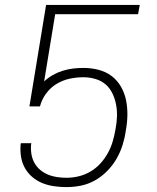

<svg xmlns="http://www.w3.org/2000/svg" viewBox="-20 -755 640 783"><path d="M251 8Q226 8 201 4.5Q176 1 153.5 -8Q131 -17 112.5 -32.5Q94 -48 82 -69Q70 -90 66 -114.5Q62 -139 64 -165L65 -171H108L107 -167Q105 -147 108 -127.5Q111 -108 120 -91.5Q129 -75 143 -63Q157 -51 174.5 -43.5Q192 -36 211.5 -33Q231 -30 251 -30Q276 -30 301 -36Q326 -42 349 -55.5Q372 -69 390 -89Q408 -109 420.5 -132Q433 -155 440 -179.5Q447 -204 451 -228Q456 -253 457 -278.5Q458 -304 453.5 -328Q449 -352 438.5 -374Q428 -396 410.5 -411Q393 -426 369 -433Q345 -440 320 -440Q292 -440 264 -434Q236 -428 211 -413Q186 -398 168 -373.5Q150 -349 143 -321H100L168 -735H550L543 -697H205L160 -423Q176 -438 195.5 -449Q215 -460 236 -466.5Q257 -473 278 -475.5Q299 -478 320 -478Q351 -478 381 -470.5Q411 -463 434.5 -445.5Q458 -428 473 -402Q488 -376 494 -346.5Q500 -317 499.5 -285.5Q499 -254 493 -222Q489 -193 480 -164Q471 -135 455.5 -108Q440 -81 417.5 -58Q395 -35 367.5 -19.5Q340 -4 310.5 2Q281 8 251 8Z"/></svg>

Font: Iosevka Curly XLtExObl
Style: Regular
Weight: 200
Width: 7
Italic angle: -9°
Monospace: yes
Designer: Belleve Invis
Foundry: Belleve Invis
Version: Version 11.0.1; ttfautohint (v1.8.3)